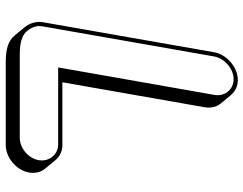

<svg xmlns="http://www.w3.org/2000/svg" viewBox="-112 -672 868 685"><g transform="rotate(90 322.5 -329.0)"><path d="M166 -659 59 -49C54 -23 64 3 77 18L106 53C125 76 154 85 201 85H497C542 85 587 47 595 2C599 -21 593 -42 580 -57L551 -92C539 -107 520 -117 498 -117H273L362 -624C366 -647 361 -668 348 -683L319 -718C306 -733 288 -743 265 -743C220 -743 174 -704 166 -659ZM181 -659C188 -696 225 -728 262 -728C299 -728 325 -696 318 -659L220 -102H495C531 -102 557 -70 551 -33C545 4 508 35 471 35H175C120 35 94 23 79 -8C72 -22 71 -35 74 -49Z"/></g></svg>

Font: Blanket
Style: PosterObl
Weight: 900
Foundry: Cannot Into Space Fonts
Version: Version 0.9